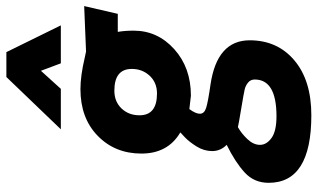

<svg xmlns="http://www.w3.org/2000/svg" viewBox="-222 -568 1020 617"><g transform="rotate(-90 288.5 -260.0)"><path d="M226 230Q9 230 9 93Q9 46 42.5 15.5Q76 -15 131 -42Q111 -62 111 -88.5Q111 -115 126 -139Q141 -163 156 -177L171 -191Q103 -231 103 -316Q103 -401 160 -456.5Q217 -512 310 -512Q353 -512 412 -498L431 -494L577 -500L552 -392H494Q498 -370 498 -341Q498 -264 438.5 -210.5Q379 -157 289 -157L246 -162Q231 -142 231 -128Q231 -114 250 -108Q269 -102 325 -94Q467 -73 467 32Q467 121 402.5 175.5Q338 230 226 230ZM223 118Q341 118 341 48Q341 35 331.5 27Q322 19 310 16Q298 13 246.5 4.5Q195 -4 188 -6Q168 5 149.5 24.5Q131 44 131 65Q131 86 153 102Q175 118 223 118ZM296 -266Q331 -266 353 -289.5Q375 -313 375 -347Q375 -403 305 -403Q270 -403 248 -380Q226 -357 226 -322Q226 -266 296 -266ZM181 -575 349 -750H429L515 -575H393L369 -639L311 -575Z"/></g></svg>

Font: Titillium Web
Style: Bold Italic
Weight: 700
Italic angle: -13°
Version: Version 1.002;PS 57.000;hotconv 1.0.70;makeotf.lib2.5.55311